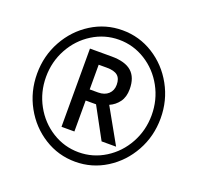

<svg xmlns="http://www.w3.org/2000/svg" viewBox="-128 -861 1037 1008"><g transform="rotate(20 391.0 -357.0)"><path d="M391 -724Q485 -724 564 -674.5Q643 -625 689.5 -541Q736 -457 736 -357Q736 -257 689.5 -173Q643 -89 564 -39.5Q485 10 391 10Q297 10 218 -39.5Q139 -89 92.5 -173Q46 -257 46 -357Q46 -457 92.5 -541Q139 -625 218 -674.5Q297 -724 391 -724ZM391 -43Q471 -43 539 -85.5Q607 -128 646.5 -200Q686 -272 686 -357Q686 -442 646.5 -514Q607 -586 539 -628.5Q471 -671 391 -671Q311 -671 243 -628.5Q175 -586 135.5 -514Q96 -442 96 -357Q96 -272 135.5 -200Q175 -128 243 -85.5Q311 -43 391 -43ZM458 -332 567 -138H486L392 -311H334V-138H262V-575H383Q459 -575 495 -543Q531 -511 531 -446Q531 -402 510.5 -374Q490 -346 458 -332ZM381 -373Q417 -373 438 -392.5Q459 -412 459 -444Q459 -479 440 -495Q421 -511 380 -511H334V-373Z"/></g></svg>

Font: Noto Sans Display
Style: Regular
Weight: 400
Designer: Monotype Design team
Foundry: Monotype Imaging Inc.
Version: Version 1.000